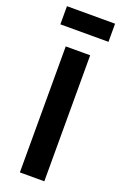

<svg xmlns="http://www.w3.org/2000/svg" viewBox="-162 -896 606 945"><g transform="rotate(20 141.0 -424.0)"><path d="M77 0V-660H205V0ZM15 -753V-848H267V-753Z"/></g></svg>

Font: Bricolage Grotesque 16pt SemiBold
Style: Regular
Weight: 600
Version: Version 1.001;gftools[0.9.33.dev8+g029e19f]